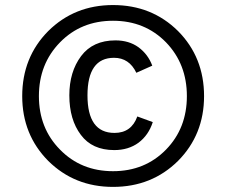

<svg xmlns="http://www.w3.org/2000/svg" viewBox="-20 -732 899 764"><path d="M429.7 11.7Q276.4 11.7 171.9 -91.8Q68.4 -196.3 68.4 -349.6Q68.4 -503.9 171.9 -608.4Q276.4 -711.9 429.7 -711.9Q584 -711.9 688.5 -608.4Q792 -503.9 792 -349.6Q792 -196.3 688.5 -91.8Q584 11.7 429.7 11.7ZM429.7 -50.8Q556.6 -50.8 640.6 -136.7Q723.6 -221.7 723.6 -349.6Q723.6 -477.5 640.6 -563.5Q556.6 -649.4 429.7 -649.4Q302.7 -649.4 218.8 -563.5Q134.8 -477.5 134.8 -349.6Q134.8 -221.7 218.8 -136.7Q302.7 -50.8 429.7 -50.8ZM434.6 -134.8Q346.7 -134.8 301.8 -195.3Q255.9 -255.9 255.9 -352.5Q255.9 -446.3 302.7 -508.8Q349.6 -571.3 439.5 -571.3Q493.2 -571.3 531.2 -543.9Q569.3 -515.6 585.9 -470.7Q564.5 -460.9 522.5 -442.4Q494.1 -502 433.6 -502Q328.1 -502 328.1 -352.5Q328.1 -203.1 435.5 -203.1Q502.9 -203.1 526.4 -268.6Q546.9 -261.7 587.9 -246.1Q571.3 -194.3 531.2 -164.1Q491.2 -134.8 434.6 -134.8Z"/></svg>

Font: Overpass
Style: Regular
Weight: 400
Designer: Delve Withrington, Thomas Jockin
Version: Version 3.000;DELV;Overpass; ttfautohint (v1.5)